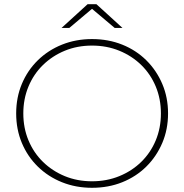

<svg xmlns="http://www.w3.org/2000/svg" viewBox="-20 -890 877 914"><path d="M418 4Q341 4 275 -22.5Q209 -49 160 -97Q111 -145 84 -209.5Q57 -274 57 -350Q57 -426 84 -490.5Q111 -555 160 -603Q209 -651 275 -677.5Q341 -704 418 -704Q496 -704 562 -677.5Q628 -651 676.5 -603Q725 -555 752.5 -490.5Q780 -426 780 -350Q780 -274 752.5 -209.5Q725 -145 676.5 -97Q628 -49 562 -22.5Q496 4 418 4ZM418 -27Q488 -27 548 -51.5Q608 -76 652.5 -119.5Q697 -163 721.5 -222Q746 -281 746 -350Q746 -419 721.5 -478Q697 -537 652.5 -580.5Q608 -624 548 -648.5Q488 -673 418 -673Q348 -673 288.5 -648.5Q229 -624 184.5 -580.5Q140 -537 115.5 -478Q91 -419 91 -350Q91 -281 115.5 -222Q140 -163 184.5 -119.5Q229 -76 288.5 -51.5Q348 -27 418 -27ZM273 -757 397 -870H439L563 -757H526L418 -848L310 -757Z"/></svg>

Font: Montserrat ExtraLight
Style: Regular
Weight: 200
Designer: Julieta Ulanovsky
Foundry: Julieta Ulanovsky
Version: Version 9.000; ttfautohint (v1.8.4.7-5d5b)